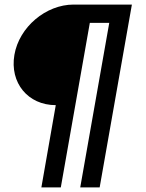

<svg xmlns="http://www.w3.org/2000/svg" viewBox="-20 -820 637 840"><path d="M43 -580C22 -458 102 -360 224 -360L161 0H246L373 -720H458L331 0H416L557 -800H302C181 -800 64 -702 43 -580Z"/></svg>

Font: Gauge
Style: Italic
Weight: 400
Italic angle: -80°
Designer: Daniel Pimley
Foundry: Daniel Pimley
Version: Version 1.000;PS 001.001;hotconv 1.0.56